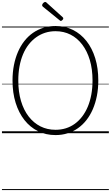

<svg xmlns="http://www.w3.org/2000/svg" viewBox="-20 -1362 1133 1963"><path d="M548 19Q449 19 368.5 -21Q288 -61 230 -134.5Q172 -208 140 -310.5Q108 -413 108 -539Q108 -623 122.5 -696.5Q137 -770 164 -832Q191 -894 229.5 -943Q268 -992 317 -1026Q366 -1060 424 -1078Q482 -1096 548 -1096Q646 -1096 726 -1056Q806 -1016 864 -942.5Q922 -869 953.5 -767Q985 -665 985 -539Q985 -455 970.5 -381.5Q956 -308 929 -245.5Q902 -183 863.5 -134Q825 -85 776.5 -51Q728 -17 670.5 1Q613 19 548 19ZM548 -35Q604 -35 653.5 -50.5Q703 -66 745 -96.5Q787 -127 820.5 -171Q854 -215 877.5 -271Q901 -327 913.5 -394.5Q926 -462 926 -539Q926 -655 898.5 -747.5Q871 -840 820.5 -906.5Q770 -973 701 -1008Q632 -1043 548 -1043Q491 -1043 441.5 -1027Q392 -1011 349.5 -980.5Q307 -950 273 -906.5Q239 -863 215.5 -807Q192 -751 179.5 -683.5Q167 -616 167 -539Q167 -423 194.5 -330Q222 -237 273 -171Q324 -105 393.5 -70Q463 -35 548 -35ZM601 -1148Q598 -1148 595 -1150.5Q592 -1153 588 -1156L418 -1294Q413 -1299 412 -1302Q411 -1305 411 -1309Q411 -1316 416 -1323.5Q421 -1331 428.5 -1336.5Q436 -1342 443 -1342Q448 -1342 451 -1339.5Q454 -1337 458 -1333L621 -1186Q625 -1182 626 -1179Q627 -1176 627 -1173Q627 -1166 618 -1157Q609 -1148 601 -1148ZM0 571H1093V581H0ZM0 -20H1093V0H0ZM0 -505H1093V-500H0ZM0 -1091H1093V-1081H0Z"/></svg>

Font: Playwrite PT Guides
Style: Regular
Weight: 400
Designer: Veronika Burian, José Scaglione
Foundry: TypeTogether
Version: Version 1.003